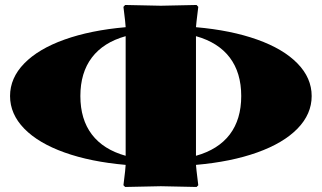

<svg xmlns="http://www.w3.org/2000/svg" viewBox="-20 -742 1280 764"><path d="M759.8 -598.1V-122.1Q848.6 -147 894.3 -207Q939.9 -267.1 939.9 -359.9Q939.9 -452.6 894.3 -512.9Q848.6 -573.2 759.8 -598.1ZM480 -598.1Q391.1 -573.2 345.5 -512.9Q299.8 -452.6 299.8 -359.9Q299.8 -267.1 345.5 -207Q391.1 -147 480 -122.1ZM759.8 -85.9Q759.8 -79.1 769 -4.9L762.2 2L620.1 -1L478 2L471.2 -4.9Q480 -75.2 480 -85.9Q340.3 -98.1 236.6 -135.3Q132.8 -172.4 76.4 -230.2Q20 -288.1 20 -359.9Q20 -431.6 76.4 -489.5Q132.8 -547.4 236.6 -584.5Q340.3 -621.6 480 -633.8Q480 -644.5 471.2 -714.8L478 -722.2L620.1 -719.2L762.2 -722.2L769 -714.8Q759.8 -640.6 759.8 -633.8Q899.4 -621.6 1003.4 -584.5Q1107.4 -547.4 1163.8 -489.5Q1220.2 -431.6 1220.2 -359.9Q1220.2 -288.1 1163.8 -230.2Q1107.4 -172.4 1003.4 -135.3Q899.4 -98.1 759.8 -85.9Z"/></svg>

Font: Yokawerad
Style: Regular
Weight: 500
Designer: gluk
Foundry: gluk
Version: Version 0.79